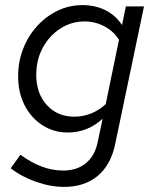

<svg xmlns="http://www.w3.org/2000/svg" viewBox="-20 -513 605 752"><path d="M231 219Q178 219 121 199Q64 179 22 146L60 93Q144 155 227 155Q281 155 316 126.5Q351 98 362 46L382 -48Q354 -22 319.5 -8Q285 6 246 6Q190 6 145.5 -23Q101 -52 76 -101.5Q51 -151 51 -214Q51 -271 70.5 -321.5Q90 -372 125 -410.5Q160 -449 205.5 -471Q251 -493 303 -493Q353 -493 393 -473Q433 -453 458 -415L473 -488H544L431 52Q414 133 362.5 176Q311 219 231 219ZM271 -56Q305 -56 336.5 -68.5Q368 -81 394 -105L446 -357Q426 -390 389.5 -409.5Q353 -429 312 -429Q259 -429 216 -401Q173 -373 147.5 -326Q122 -279 122 -220Q122 -147 163.5 -101.5Q205 -56 271 -56Z"/></svg>

Font: Red Hat Text
Style: Italic
Weight: 400
Italic angle: -12°
Designer: Pentagram, MCKL
Foundry: Pentagram, MCKL
Version: Version 1.023